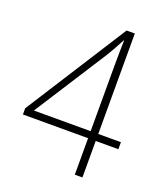

<svg xmlns="http://www.w3.org/2000/svg" viewBox="-133 -809 774 900"><g transform="rotate(20 254.0 -359.0)"><path d="M497 -182V-217H384V-718H343L21 -213V-182H346V0H384V-182ZM346 -542V-217H63L293 -576C315 -611 328 -636 346 -670H348C347 -630 346 -604 346 -542Z"/></g></svg>

Font: Noto Sans Thai SemCond ExtLt
Style: Regular
Weight: 200
Width: 4
Designer: Monotype Design Team
Foundry: Monotype Imaging Inc.
Version: Version 2.002